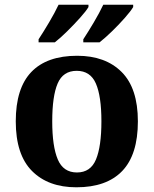

<svg xmlns="http://www.w3.org/2000/svg" viewBox="-20 -786 653 816"><path d="M304.6 10Q185 10 116 -59.3Q47 -128.7 47 -270.3Q47 -411 113.1 -480Q179.2 -549 308 -549Q428 -549 497 -480Q566 -411 566 -270.3Q566 -128.7 499.5 -59.3Q433 10 304.6 10ZM307 -53Q365 -53 388 -108.5Q411 -164 411 -270.5Q411 -377 387.5 -431Q364 -485 306 -485Q248 -485 225 -431.2Q202 -377.5 202 -270Q202 -164 225.5 -108.5Q249 -53 307 -53ZM334 -619Q355 -651 379 -691.5Q403 -732 419 -766H546V-756Q536 -739 510.5 -710Q485 -681 455.5 -652.5Q426 -624 403 -606H334ZM144 -619Q165 -651 189 -691.5Q213 -732 229 -766H356V-756Q346 -739 320 -710Q294 -681 265 -652.5Q236 -624 213 -606H144Z"/></svg>

Font: Noto Serif NP Hmong
Style: Regular
Weight: 400
Designer: Dalton Maag Ltd
Foundry: Dalton Maag Ltd
Version: Version 1.001